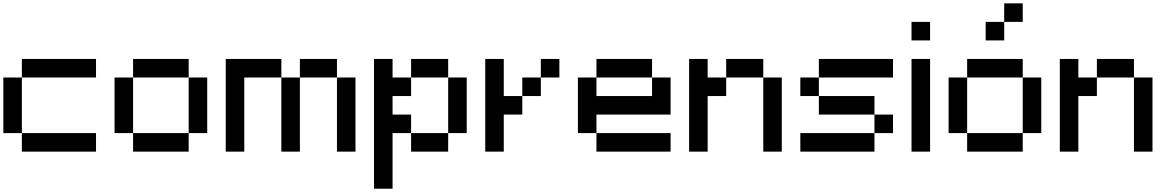

<svg xmlns="http://www.w3.org/2000/svg" viewBox="-20 -909 7040 1151"><path d="M111.1 -111.1H0V-444.4H111.1ZM555.6 -444.4H111.1V-555.6H555.6ZM555.6 0H111.1V-111.1H555.6Z M777.8 -111.1H666.7V-444.4H777.8ZM1111.1 -444.4H777.8V-555.6H1111.1ZM1222.2 -111.1H1111.1V-444.4H1222.2ZM1111.1 0H777.8V-111.1H1111.1Z M1777.8 0H1666.7V-444.4H1777.8ZM1666.7 -555.6V-444.4H1444.4V0H1333.3V-555.6ZM2000 -444.4H1777.8V-555.6H2000ZM2111.1 0H2000V-444.4H2111.1Z M2666.7 -111.1V-444.4H2777.8V-111.1ZM2333.3 -222.2H2444.4V-111.1H2333.3V222.2H2222.2V-555.6H2333.3V-444.4H2444.4V-333.3H2333.3ZM2444.4 -444.4V-555.6H2666.7V-444.4ZM2444.4 0V-111.1H2666.7V0Z M3222.2 -333.3H3111.1V-444.4H3222.2ZM3333.3 -444.4H3222.2V-555.6H3333.3ZM3000 -222.2V0H2888.9V-555.6H3000V-333.3H3111.1V-222.2Z M3888.9 -444.4H3555.6V-555.6H3888.9ZM3555.6 -222.2V-111.1H3444.4V-444.4H3555.6V-333.3H3888.9V-444.4H4000V-222.2ZM4000 0H3555.6V-111.1H4000Z M4222.2 -333.3V0H4111.1V-555.6H4222.2V-444.4H4333.3V-333.3ZM4666.7 0H4555.6V-444.4H4666.7ZM4555.6 -444.4H4333.3V-555.6H4555.6Z M5222.2 0H4777.8V-111.1H5222.2ZM5333.3 -111.1H5222.2V-222.2H5333.3ZM5222.2 -222.2H4888.9V-333.3H5222.2ZM4888.9 -333.3H4777.8V-444.4H4888.9ZM5333.3 -444.4H4888.9V-555.6H5333.3Z M5555.6 0H5444.4V-555.6H5555.6ZM5555.6 -666.7H5444.4V-777.8H5555.6Z M5777.8 -111.1H5666.7V-444.4H5777.8ZM6111.1 -444.4H5777.8V-555.6H6111.1ZM6222.2 -111.1H6111.1V-444.4H6222.2ZM6111.1 0H5777.8V-111.1H6111.1ZM6111.1 -777.8H6000V-888.9H6111.1ZM6000 -666.7H5888.9V-777.8H6000Z M6444.4 -333.3V0H6333.3V-555.6H6444.4V-444.4H6555.6V-333.3ZM6888.9 0H6777.8V-444.4H6888.9ZM6777.8 -444.4H6555.6V-555.6H6777.8Z"/></svg>

Font: Pixeloid Sans
Style: Regular
Weight: 400
Designer: GGBotNet
Foundry: GGBotNet
Version: 0.5